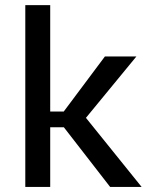

<svg xmlns="http://www.w3.org/2000/svg" viewBox="-20 -736 588 756"><path d="M231 -296.9H177.7V-715.8H79.6V0H177.7V-234.9H231.4L413.6 0H537.6L318.4 -272L517.1 -513.7H393.1Z"/></svg>

Font: Estedad Medium
Style: Regular
Weight: 500
Designer: Amin Abedi
Version: Version 7.3